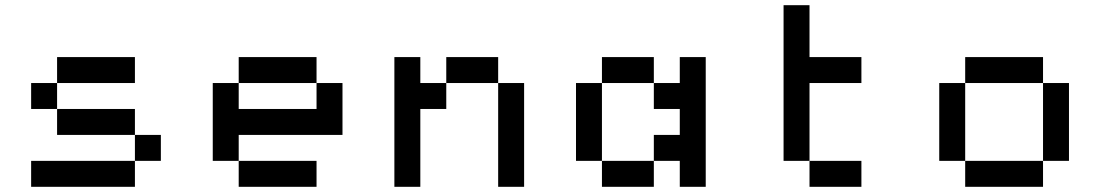

<svg xmlns="http://www.w3.org/2000/svg" viewBox="-20 -720 4240 740"><path d="M500 -500H200V-400H500ZM100 0H500V-100H100ZM100 -300H200V-400H100ZM200 -200H500V-300H200ZM500 -100H600V-200H500Z M1200 -500H900V-400H1200ZM800 -100H900V-200H1300V-400H1200V-300H900V-400H800ZM900 0H1200V-100H900Z M1600 -500H1500V0H1600V-300H1700V-400H1600ZM1700 -400H1900V-500H1700ZM1900 0H2000V-400H1900Z M2300 -400H2200V-100H2300ZM2300 0H2500V-100H2300ZM2300 -400H2500V-500H2300ZM2500 -100H2600V0H2700V-500H2600V-400H2500V-300H2600V-200H2500Z M3000 -100H3100V-400H3300V-500H3100V-700H3000ZM3100 0H3300V-100H3100Z M4000 -500H3700V-400H4000ZM3600 -100H3700V-400H3600ZM3700 0H4000V-100H3700ZM4000 -100H4100V-400H4000Z"/></svg>

Font: FT88
Style: Regular
Weight: 400
Designer: Ange Degheest & Mandy Elbé
Foundry: Velvetyne Type Foundry
Version: Version 1.000;FEAKit 1.0